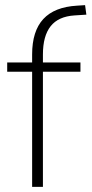

<svg xmlns="http://www.w3.org/2000/svg" viewBox="-20 -727 356 747"><path d="M147 -484H293V-448H147V0H105V-448H8V-484H105V-515Q105 -606 148.5 -653Q192 -700 280 -705L311 -707L316 -670L270 -667Q207 -663 177 -625Q147 -587 147 -515Z"/></svg>

Font: wassup Sans
Style: Light
Weight: 200
Version: Version 2.001